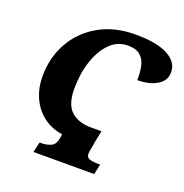

<svg xmlns="http://www.w3.org/2000/svg" viewBox="-130 -845 923 962"><g transform="rotate(20 331.5 -364.0)"><path d="M151 0 164 -55H175Q201 -55 224 -65Q247 -75 253 -112L256 -132Q193 -142 150.5 -176.5Q108 -211 86 -261.5Q64 -312 64 -371Q64 -473 109.5 -553.5Q155 -634 237.5 -681Q320 -728 431 -728Q546 -728 604.5 -696.5Q663 -665 663 -611Q663 -565 621 -540.5Q579 -516 517 -516Q518 -556 511 -589.5Q504 -623 481.5 -643Q459 -663 416 -663Q359 -663 319 -622.5Q279 -582 257 -515Q235 -448 235 -368Q235 -284 274 -249Q313 -214 380 -214H436L423 -151Q421 -134 417 -115Q413 -96 413 -86Q413 -66 430.5 -60.5Q448 -55 475 -55H487L475 0Z"/></g></svg>

Font: Noto Serif Condensed ExtraBold
Style: Italic
Weight: 800
Width: 3
Italic angle: -12°
Designer: Monotype Design Team
Foundry: Monotype Imaging Inc.
Version: Version 2.014; ttfautohint (v1.8.4.7-5d5b)